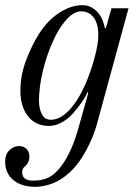

<svg xmlns="http://www.w3.org/2000/svg" viewBox="-37 -476 537 744"><path d="M114 -85Q114 -56 125 -34Q136 -12 160 -12Q196 -12 231 -49Q266 -86 294 -150Q314 -196 329 -250.5Q344 -305 344 -340Q344 -384 326 -408Q308 -432 277 -432Q260 -432 244 -421Q228 -410 214 -392.5Q200 -375 189.5 -357.5Q179 -340 170 -320Q144 -264 129 -201Q114 -138 114 -85ZM-17 150Q-17 122 -0.5 106Q16 90 37 90Q56 90 66.5 102Q77 114 77 130Q77 155 58 170Q49 178 49 192Q49 224 92 224Q126 224 151 212Q176 200 201 167Q242 112 268 16Q303 -106 305 -117L302 -119Q294 -100 280 -80Q266 -60 247 -38Q228 -16 203 -2Q178 12 154 12Q101 12 71.5 -25.5Q42 -63 42 -125Q42 -185 64.5 -243.5Q87 -302 113 -343Q146 -396 192 -426Q238 -456 283 -456Q313 -456 337 -433Q361 -410 369 -368L373 -366L395 -444H461L338 7Q325 54 297 106.5Q269 159 233 192Q202 221 167 234.5Q132 248 100 248Q47 248 15 222Q-17 196 -17 150Z"/></svg>

Font: Old Standard TT
Style: Italic
Weight: 400
Italic angle: -15.2°
Designer: Alexey Kryukov <alexios@thessalonica.org.ru>
Version: Version 2.2